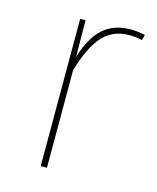

<svg xmlns="http://www.w3.org/2000/svg" viewBox="-87 -591 536 654"><g transform="rotate(15 181.0 -264.5)"><path d="M345 -523 340 -504Q318 -509 294 -509Q237 -509 201 -469.5Q165 -430 140 -344V0H118V-519H137L138 -390Q160 -462 197.5 -495.5Q235 -529 294 -529Q321 -529 345 -523Z"/></g></svg>

Font: Fira Sans Thin
Style: Regular
Weight: 100
Designer: bBox Type GmbH & Carrois Corporate GbR & Edenspiekermann AG
Foundry: bBox Type GmbH & Carrois Corporate GbR & Edenspiekermann AG
Version: Version 4.301